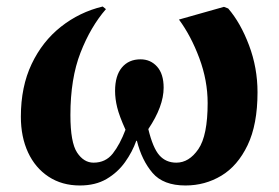

<svg xmlns="http://www.w3.org/2000/svg" viewBox="-20 -554 856 589"><path d="M225 15Q170 15 129 -12Q88 -39 66 -86.5Q44 -134 44 -196Q44 -288 77 -357.5Q110 -427 167 -472Q224 -517 295 -534L305 -526Q258 -472 227 -392.5Q196 -313 196 -201Q196 -117 216.5 -86Q237 -55 267 -55Q304 -55 326 -83Q348 -111 365 -156Q346 -198 339.5 -224.5Q333 -251 333 -275Q333 -322 354 -347Q375 -372 411 -372Q442 -372 462 -349.5Q482 -327 482 -285Q482 -228 435 -158Q449 -100 469 -77.5Q489 -55 521 -55Q560 -55 588.5 -96.5Q617 -138 617 -238Q617 -307 591.5 -375.5Q566 -444 529 -494L667 -533L680 -528Q718 -484 744 -415Q770 -346 770 -271Q770 -172 739.5 -108.5Q709 -45 659 -15Q609 15 549 15Q481 15 448 -23.5Q415 -62 400 -122H398Q386 -88 363.5 -56.5Q341 -25 307 -5Q273 15 225 15Z"/></svg>

Font: Literata 72pt
Style: Bold Italic
Weight: 700
Italic angle: -2°
Designer: Latin by Veronika Burian and Jose Scaglione. Greek by Irene Vlachou. Cyrillic by Vera Evstafieva
Foundry: TypeTogether
Version: Version 3.002